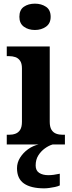

<svg xmlns="http://www.w3.org/2000/svg" viewBox="-20 -790 392 1050"><path d="M17 0V-53H29Q49 -53 65 -59Q81 -65 90.5 -80.5Q100 -96 100 -124V-416Q100 -443 90 -457.5Q80 -472 64.5 -477.5Q49 -483 29 -483H17V-536H252V-124Q252 -96 261.5 -80.5Q271 -65 287 -59Q303 -53 323 -53H335V0ZM171 -626Q135 -626 110.5 -644Q86 -662 86 -698Q86 -736 110.5 -753Q135 -770 171 -770Q206 -770 231.5 -753Q257 -736 257 -698Q257 -662 231.5 -644Q206 -626 171 -626ZM222 240Q149 240 111 213.5Q73 187 73 130Q73 99 90 72Q107 45 133.5 26Q160 7 191 0H268Q247 6 225.5 21.5Q204 37 189.5 60Q175 83 175 115Q175 143 194.5 155.5Q214 168 244 168Q258 168 273.5 166Q289 164 307 160V224Q297 229 281 232.5Q265 236 249 238Q233 240 222 240Z"/></svg>

Font: Noto Serif Khmer
Style: Bold
Weight: 700
Version: Version 2.003